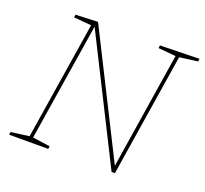

<svg xmlns="http://www.w3.org/2000/svg" viewBox="-120 -833 1038 974"><g transform="rotate(20 399.0 -346.0)"><path d="M586 -687 798 -692 796 -677 691 -663 699 -671 593 0H575L239 -669L243 -670L140 -21L135 -29L235 -15L233 0H22L24 -15L129 -29L121 -21L224 -671L229 -663L128 -672L130 -687L250 -692L582 -31L579 -30L680 -672L685 -663L584 -672Z"/></g></svg>

Font: Bitter Thin Thin
Style: Italic
Weight: 250
Italic angle: -9°
Version: Version 2.002